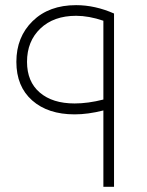

<svg xmlns="http://www.w3.org/2000/svg" viewBox="-20 -719 567 739"><path d="M272.9 -699.2Q345.7 -699.2 418.9 -667V0H377.9V-293.9Q318.8 -278.8 267.1 -278.8Q164.6 -278.8 103.8 -332.5Q43 -386.2 43 -481Q43 -576.7 105.7 -637.9Q168.5 -699.2 272.9 -699.2ZM267.1 -320.8Q318.8 -320.8 377.9 -335.9V-639.2Q321.8 -658.2 272.9 -658.2Q186.5 -658.2 135.3 -609.1Q84 -560.1 84 -481Q84 -404.8 133.1 -362.8Q182.1 -320.8 267.1 -320.8Z"/></svg>

Font: Montserrat-Arabic ExtraLight
Style: Regular
Weight: 275
Designer: Mohamed Gaber
Foundry: Kief Type Foundry
Version: Version 5.008;PS 005.008;hotconv 1.0.88;makeotf.lib2.5.64775